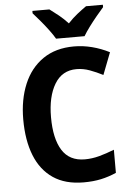

<svg xmlns="http://www.w3.org/2000/svg" viewBox="-62 -979 704 1034"><g transform="rotate(-5 290.5 -462.0)"><path d="M362 -601Q284 -601 243.5 -533.5Q203 -466 203 -355Q203 -239 242.5 -176Q282 -113 365 -113Q404 -113 443 -123.5Q482 -134 525 -151V-26Q484 -8 442 1Q400 10 349 10Q249 10 183.5 -34.5Q118 -79 85.5 -161Q53 -243 53 -356Q53 -463 88 -546.5Q123 -630 191.5 -677Q260 -724 359 -724Q408 -724 456.5 -711.5Q505 -699 550 -676L504 -557Q469 -575 433.5 -588Q398 -601 362 -601ZM267 -774Q255 -795 234.5 -822.5Q214 -850 192 -876Q170 -902 153 -921V-934H245Q267 -918 293 -897Q319 -876 343 -850Q368 -877 394 -897.5Q420 -918 443 -934H534V-921Q518 -903 496 -876.5Q474 -850 454 -823Q434 -796 421 -774Z"/></g></svg>

Font: Noto Sans SemiCondensed
Style: Bold
Weight: 700
Width: 4
Designer: Monotype Design Team
Foundry: Monotype Imaging Inc.
Version: Version 2.013; ttfautohint (v1.8.4.7-5d5b)